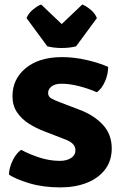

<svg xmlns="http://www.w3.org/2000/svg" viewBox="-20 -819 543 854"><path d="M20 -42Q20 -60.5 27.2 -82.5Q34.5 -104.5 47 -123.8Q59.5 -143 74.5 -152.5Q111 -132.5 156.2 -118Q201.5 -103.5 246 -103.5Q276 -103.5 295.8 -116Q315.5 -128.5 315.5 -151.5Q315.5 -166.5 304 -178.8Q292.5 -191 264.5 -201L180.5 -233.5Q141.5 -248 108.8 -268.8Q76 -289.5 55.8 -319.5Q35.5 -349.5 35.5 -391Q35.5 -467.5 94.5 -516Q153.5 -564.5 254.5 -565Q311 -565 367 -551.8Q423 -538.5 461 -521.5Q461 -489.5 447.5 -457.8Q434 -426 411 -408.5Q374 -425 330.8 -436Q287.5 -447 252.5 -446.5Q224.5 -446.5 209.2 -434.5Q194 -422.5 194 -405.5Q194 -389.5 208.2 -381.2Q222.5 -373 244.5 -365L328 -333Q396 -308.5 436.5 -265.2Q477 -222 477 -159Q477 -103.5 447.2 -64.8Q417.5 -26 366 -5.8Q314.5 14.5 249 14.5Q171.5 14.5 111.8 -3.5Q52 -21.5 20 -42ZM190.5 -613 98 -738.5Q107 -761 127.5 -777.2Q148 -793.5 163 -799L254.5 -712L346 -799Q361 -793.5 381.5 -777.2Q402 -761 411 -738.5L318.5 -613Q305.5 -609.5 289 -607.5Q272.5 -605.5 254.5 -605.5Q237 -605.5 220.2 -607.5Q203.5 -609.5 190.5 -613Z"/></svg>

Font: Signika Negative SC
Style: Bold
Weight: 700
Designer: Anna Giedryś
Foundry: Anna Giedryś
Version: Version 2.000; ttfautohint (v1.8.3) -l 8 -r 50 -G 200 -x 9 -